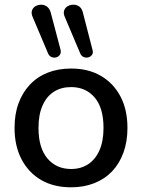

<svg xmlns="http://www.w3.org/2000/svg" viewBox="-20 -789 605 818"><path d="M283 9Q209 9 155.5 -22Q102 -53 72 -110Q42 -167 42 -244Q42 -303 59 -349Q76 -395 107.5 -428.5Q139 -462 183.5 -479.5Q228 -497 283 -497Q356 -497 409.5 -466Q463 -435 493 -378.5Q523 -322 523 -244Q523 -186 506 -139Q489 -92 457.5 -59Q426 -26 381.5 -8.5Q337 9 283 9ZM283 -69Q324 -69 355 -89Q386 -109 403.5 -148Q421 -187 421 -244Q421 -330 383 -374Q345 -418 283 -418Q241 -418 210 -398.5Q179 -379 161.5 -340Q144 -301 144 -244Q144 -159 182 -114Q220 -69 283 -69ZM322 -561 256 -717Q249 -733 253.5 -745Q258 -757 269 -763Q280 -769 293.5 -769Q307 -769 318 -761Q329 -753 333 -736L374 -577Q378 -564 372 -555.5Q366 -547 356 -544.5Q346 -542 336.5 -546Q327 -550 322 -561ZM185 -561 119 -717Q112 -733 116.5 -745Q121 -757 132 -763Q143 -769 156 -769Q169 -769 180 -761Q191 -753 196 -736L238 -577Q241 -564 235 -555.5Q229 -547 219 -544.5Q209 -542 199.5 -546Q190 -550 185 -561Z"/></svg>

Font: Nunito ExtraLight SemiBold
Style: Regular
Weight: 600
Version: Version 3.602